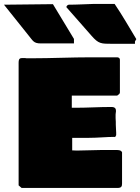

<svg xmlns="http://www.w3.org/2000/svg" viewBox="-52 -962 701 959"><path d="M317.4 -745.1V-767.6L212.4 -941.2L-32.1 -938.5L88.9 -787.1C113.3 -757.8 115.2 -745.1 152.3 -745.1ZM279.5 -926.3 405.3 -783.2C440.4 -743.2 452.1 -743.2 508.8 -743.2H622.1V-754.9C625 -758.8 626 -762.7 628.9 -766.6C592.9 -825.9 559.2 -885.7 520.5 -942.4H416C376 -941.4 333 -938.5 291 -938.5C285.2 -937.5 279.5 -931.2 279.5 -926.3ZM41 -630.9V-36.1L55.7 -23.4H539.1C554.7 -24.4 557.6 -32.2 557.6 -44.9V-201.2C552.7 -213.9 535.2 -212.9 521.5 -212.9H459C419.9 -212.9 375 -210 332 -210C324.2 -210 316.4 -210.9 308.6 -210.9V-273.4H386.7C436.5 -273.4 480.5 -278.3 519.5 -278.3V-277.3C524.4 -277.3 525.4 -280.3 528.3 -287.1V-299.8C528.3 -316.4 526.4 -319.3 526.4 -339.8V-353.5C526.4 -361.3 525.4 -367.2 525.4 -372.1V-390.6C525.4 -395.5 527.3 -402.3 527.3 -407.2C527.3 -418.9 523.4 -427.7 503.9 -427.7C442.4 -427.7 385.7 -423.8 328.1 -423.8H306.6V-484.4H533.2C542 -491.2 545.9 -492.2 546.9 -500V-663.1C546.9 -669.9 543 -674.8 534.2 -675.8H404.3C304.7 -675.8 204.1 -670.9 105.5 -670.9H80.1C77.1 -671.9 74.2 -671.9 69.3 -671.9H57.6C39.1 -671.9 41 -658.2 41 -630.9Z"/></svg>

Font: Bowlby One SC
Style: Regular
Weight: 400
Width: 1
Version: Version 1.2